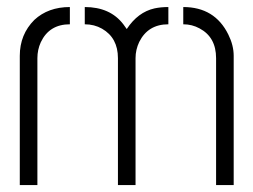

<svg xmlns="http://www.w3.org/2000/svg" viewBox="-20 -534 731 554"><path d="M37.1 0V-373Q37.1 -434.6 79.1 -476.6Q119.1 -513.7 181.6 -513.7V-463.9Q122.1 -463.9 97.7 -412.1Q87.9 -390.6 87.9 -366.2V0ZM224.6 -463.9V-513.7Q297.9 -513.7 335.9 -463.9Q340.8 -457 345.7 -450.2Q377.9 -499 425.8 -509.8Q444.3 -513.7 465.8 -513.7V-463.9Q407.2 -463.9 381.8 -413.1Q371.1 -390.6 371.1 -366.2V0H320.3V-366.2Q320.3 -424.8 274.4 -451.2Q252 -463.9 224.6 -463.9ZM508.8 -463.9V-513.7Q599.6 -513.7 638.7 -434.6Q654.3 -403.3 654.3 -373V0H603.5V-366.2Q603.5 -426.8 555.7 -452.1Q534.2 -463.9 508.8 -463.9Z"/></svg>

Font: Post No Bills Jaffna
Style: Regular
Weight: 400
Designer: Kosala Senevirathne, Siva Puranthara, Lasantha Premarathna, Tharique Azeez
Foundry: Mooniak
Version: Version 1.220 ; ttfautohint (v1.6)